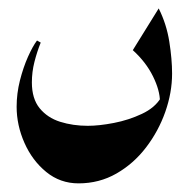

<svg xmlns="http://www.w3.org/2000/svg" viewBox="-20 -250 438 456"><path d="M356.9 -230Q375.5 -192.9 382.1 -151.1Q388.7 -109.4 388.7 -75.2Q388.7 -30.3 372.6 15.6Q356.4 61.5 326.9 100.1Q297.4 138.7 256.6 162.1Q215.8 185.5 166.5 185.5Q123 185.5 89.8 158.4Q56.6 131.3 38.1 89.4Q19.5 47.4 19.5 3.4Q19.5 -27.8 27.3 -58.8Q35.2 -89.8 46.4 -115Q57.6 -140.1 67.9 -153.8L76.7 -148.9Q67.9 -127 61.8 -103Q55.7 -79.1 55.7 -54.2Q55.7 -15.6 74.2 7.1Q92.8 29.8 123 39.3Q153.3 48.8 188.5 48.8Q215.3 48.8 250.5 42Q285.6 35.2 316.9 20.5Q348.1 5.9 362.3 -18.1L359.9 -8.3Q359.9 -35.2 343.3 -68.8Q326.7 -102.5 295.4 -130.9Z"/></svg>

Font: Lateef ExtraBold
Style: Regular
Weight: 800
Designer: SIL International
Foundry: SIL International
Version: Version 4.200